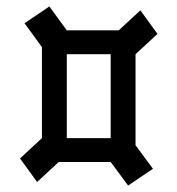

<svg xmlns="http://www.w3.org/2000/svg" viewBox="-20 -652 550 595"><path d="M187 -484V-558H348L400 -484ZM95 -88 42 -161 110 -224 162 -150ZM162 -150 110 -224H323V-150ZM110 -224V-506L187 -558V-224ZM110 -506 56 -580 133 -632 187 -558ZM377 -77 323 -150 400 -202 454 -129ZM323 -150V-484H400V-202ZM400 -484 348 -558 415 -620 468 -547Z"/></svg>

Font: Foldit
Style: Regular
Weight: 400
Version: Version 1.003